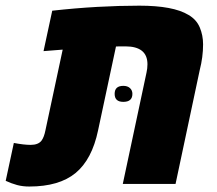

<svg xmlns="http://www.w3.org/2000/svg" viewBox="-61 -662 782 691"><path d="M44.4 9.3Q20.5 9.3 0.5 3.9Q-19.5 -1.5 -40.5 -11.2L-11.2 -147.5Q25.4 -140.6 49.3 -140.6Q76.7 -140.6 88.4 -155.8Q97.7 -168.5 102.5 -192.9L164.6 -483.4Q147.5 -481.9 130.1 -480.7Q112.8 -479.5 95.7 -478L127 -623.5Q210.9 -632.8 289.3 -637.2Q367.7 -641.6 440.4 -641.6Q562.5 -641.6 617.2 -608.4Q646 -591.8 658 -563.2Q669.9 -534.7 669.9 -502.4Q669.9 -456.5 657.7 -409.2L570.8 0H380.9L466.3 -400.9Q469.7 -416 469.7 -430.7Q469.7 -463.4 449.2 -479.5Q429.2 -495.1 390.6 -495.1Q378.4 -495.1 369.9 -495.1Q361.3 -495.1 356.4 -494.6L292 -192.9Q270 -87.9 210.9 -39.3Q151.9 9.3 44.4 9.3ZM382.8 -295.4Q351.6 -295.4 351.6 -324.2Q351.6 -353 382.8 -353Q397.9 -353 406.7 -345Q415.5 -336.9 415.5 -324.2Q415.5 -295.4 382.8 -295.4Z"/></svg>

Font: Open Sans ExtraBold
Style: Italic
Weight: 800
Italic angle: -12°
Designer: Monotype Design Team
Foundry: Monotype Imaging Inc.
Version: Version 3.000; ttfautohint (v1.8.4)